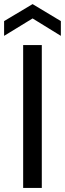

<svg xmlns="http://www.w3.org/2000/svg" viewBox="-36 -917 317 937"><path d="M77 -697H168V0H77ZM261 -742 123 -827 -16 -742V-814L123 -897L261 -814Z"/></svg>

Font: Poppins
Style: Regular
Weight: 400
Designer: Ninad Kale (Devanagari), Jonny Pinhorn (Latin)
Version: Version 5.002